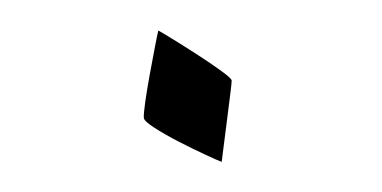

<svg xmlns="http://www.w3.org/2000/svg" viewBox="-30 -315 635 319"><g transform="rotate(-5 287.0 -155.5)"><path d="M356.9 -175.3Q356.9 -172.9 353 -154.8Q349.1 -136.7 344 -113Q338.9 -89.4 334.5 -69.3Q330.1 -49.3 328.6 -42Q322.3 -44.9 302.7 -56.2Q283.2 -67.4 260.7 -81.5Q238.3 -95.7 222.2 -108.2Q206.1 -120.6 206.1 -126Q206.1 -132.3 210.7 -152.1Q215.3 -171.9 221.9 -196Q228.5 -220.2 234.4 -240.7Q240.2 -261.2 242.7 -268.6Q248 -265.1 266.1 -251.7Q284.2 -238.3 305.2 -221.9Q326.2 -205.6 341.6 -192.1Q356.9 -178.7 356.9 -175.3Z"/></g></svg>

Font: Scheherazade New Medium
Style: Regular
Weight: 500
Designer: SIL International
Foundry: SIL International
Version: Version 4.000